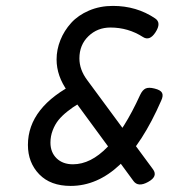

<svg xmlns="http://www.w3.org/2000/svg" viewBox="-20 -610 640 641"><path d="M168.9 -411.6Q168.9 -356 206.1 -304.7L425.8 -5.4Q441.4 15.6 474.1 -2.4Q508.3 -21 490.7 -44.9L271 -342.8Q245.1 -377.4 245.1 -415Q245.1 -460 275.1 -489Q305.2 -518.1 348.6 -518.1Q408.2 -518.1 457.5 -486.3Q479.5 -472.2 499 -502Q520 -534.2 497.6 -548.8Q436 -590.3 356.9 -590.3Q313.5 -590.3 277.1 -574.7Q240.7 -559.1 217.5 -533.4Q194.3 -507.8 181.6 -476.1Q168.9 -444.3 168.9 -411.6ZM73.2 -126Q73.2 -67.4 110.8 -28.3Q148.4 10.7 215.8 10.7Q394 10.7 518.1 -273.9Q525.9 -290.5 521 -300Q516.1 -309.6 495.6 -314.5Q476.6 -319.3 466.1 -314.5Q455.6 -309.6 447.8 -293Q342.3 -61.5 223.6 -61.5Q189.5 -61.5 168.9 -81.5Q148.4 -101.6 148.4 -133.8Q148.4 -155.3 156 -175Q163.6 -194.8 175.5 -209.5Q187.5 -224.1 205.1 -238Q222.7 -252 238.8 -261.5Q254.9 -271 274.9 -280.8L236.8 -334.5Q73.2 -253.4 73.2 -126Z"/></svg>

Font: Courier Prime Sans
Style: Regular
Weight: 300
Italic angle: -10°
Designer: Alan Dague-Greene
Foundry: Quote-Unquote Apps
Version: Version 3.23